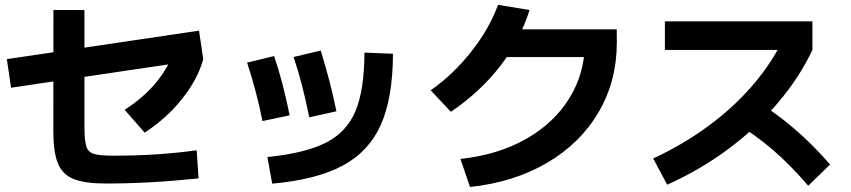

<svg xmlns="http://www.w3.org/2000/svg" viewBox="-20 -768 3497 789"><path d="M199.2 -224.4 199.6 -727.1 327 -726.7V-250.8Q327 -191.5 334.3 -167.5Q341.5 -143.4 364.8 -135.9Q388.1 -128.3 446.4 -128.3Q539.1 -128.3 622.3 -133.7Q705.4 -139.1 788.3 -150.4L795.9 -34.9Q692.5 -24.1 599.8 -19Q507.1 -13.9 414.2 -13.9Q328.6 -13.9 282.9 -32.3Q237.1 -50.6 218.4 -95.6Q199.6 -140.5 199.2 -224.4ZM8.1 -525 797.9 -642 815.3 -524.5 25.5 -407.5ZM697.7 -563.1 815.3 -524.5Q791.8 -441.2 728 -361.3Q664.2 -281.3 574.5 -223L492.2 -316.8Q569.1 -366.1 620.7 -428Q672.2 -490 697.7 -563.1Z M1477.6 -551.9 1594.8 -547.1Q1594.4 -366.8 1545.4 -256.1Q1496.4 -145.5 1388.7 -87.6Q1281 -29.7 1098.5 -13.2L1078.9 -122.7Q1235.4 -138.6 1320.3 -182.2Q1405.3 -225.8 1441.2 -312.5Q1477.2 -399.2 1477.6 -551.9ZM995.4 -510.7 1106.4 -537.6Q1141.3 -436.6 1170.3 -294.2L1058.7 -270.5Q1034.4 -391.6 995.4 -510.7ZM1186.4 -533.8 1298.1 -560.3Q1340.2 -422.9 1362.4 -310.6L1250.8 -285.9Q1222 -429.9 1186.4 -533.8Z M2383.5 -594.1 2437.7 -533.5H2020.3V-647.5H2514.4L2514.8 -594.1Q2514.8 -435.5 2440.1 -307.5Q2365.3 -179.4 2228.6 -99.1Q2091.9 -18.9 1911.4 0.4L1872.1 -114.9Q2024.8 -131.2 2140.6 -196.4Q2256.4 -261.5 2319.9 -364.7Q2383.5 -467.9 2383.5 -594.1ZM2026.7 -748.1 2156.2 -726.9Q2116.7 -601.8 2035.5 -496.5Q1954.3 -391.2 1833 -308.5L1749.8 -396.9Q1842.2 -461.4 1916.5 -555.7Q1990.8 -649.9 2026.7 -748.1Z M3192.1 -593.5 3229.6 -562.7H2712.3V-680.3H3318.5V-562.7Q3265.5 -449.8 3176.2 -344.9Q3087 -240.1 2970.9 -154.2Q2854.9 -68.4 2721.6 -9L2664.2 -116.8Q2786.3 -173.7 2887.1 -247.4Q2987.9 -321.1 3064.8 -408.2Q3141.7 -495.3 3192.1 -593.5ZM2995.8 -267.6 3079.6 -358.3Q3164.7 -306.8 3241.8 -241Q3319 -175.3 3391.2 -92L3301.3 -4.7Q3227.8 -90.5 3155.5 -152.5Q3083.3 -214.4 2995.8 -267.6Z"/></svg>

Font: Pretendard GOV Variable
Style: Regular
Weight: 400
Designer: Base glyphs from Inter by Rasmus Andersson; Hangul glyphs from Noto Sans CJK(Source Han Sans) by Jang Soo-young and Kang
Foundry: Kil Hyung-jin
Version: Version 1.307;Glyphs 3.2 (3192)